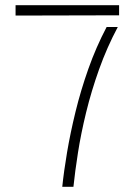

<svg xmlns="http://www.w3.org/2000/svg" viewBox="-20 -720 479 740"><path d="M220 0Q226 -59 238.5 -133Q251 -207 271 -289Q291 -371 320.5 -454.5Q350 -538 391 -616H434Q392 -537 362 -453Q332 -369 312 -287Q292 -205 280.5 -131.5Q269 -58 263 0ZM40 -660V-700H439V-661Z"/></svg>

Font: Stick No Bills ExtraLight ExtraLight
Style: Regular
Weight: 250
Version: Version 2.000